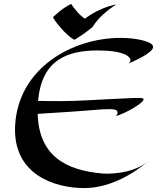

<svg xmlns="http://www.w3.org/2000/svg" viewBox="-20 -934 845 978"><path d="M634 -610C653 -619 760 -663 760 -695C760 -703 753 -711 738 -718C718 -727 667 -741 594 -741C346 -741 72 -585 57 -294C44 -43 261 24 409 24C523 24 640 -32 736 -114C649 -39 505 -50 505 -50C311 -66 178 -143 172 -354C475 -372 480 -378 537 -378C579 -378 587 -368 572 -343C629 -360 732 -422 708 -433C688 -442 430 -419 292 -419C254 -419 214 -419 174 -420C192 -629 322 -677 479 -677C534 -677 587 -671 618 -656C618 -656 665 -635 634 -610ZM250 -847C254 -832 315 -754 359 -731C395 -753 422 -772 451 -796C481 -844 524 -880 573 -912L531 -901C500 -891 451 -869 413 -839C393 -848 354 -894 343 -914C299 -894 263 -858 250 -847Z"/></svg>

Font: Eagle Lake
Style: Regular
Weight: 400
Designer: Astigmatic (AOETI)
Foundry: Astigmatic (AOETI)
Version: Version 1.000